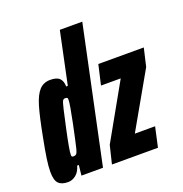

<svg xmlns="http://www.w3.org/2000/svg" viewBox="-134 -861 942 988"><g transform="rotate(-20 337.5 -367.5)"><path d="M4 -72Q4 -101 10 -143Q16 -185 30 -256Q50 -361 66 -414.5Q82 -468 105 -493Q128 -518 165 -518Q201 -518 216 -502.5Q231 -487 231 -458H240L300 -743H423L266 0H148L154 -56H145Q136 -24 116 -8Q96 8 73 8Q37 8 20.5 -9.5Q4 -27 4 -72ZM170 -137Q179 -173 199 -269.5Q219 -366 219 -389Q219 -399 215.5 -401Q212 -403 205 -403Q196 -403 191.5 -395.5Q187 -388 178.5 -352Q170 -316 157 -255Q133 -144 133 -119Q133 -111 135.5 -109Q138 -107 145 -107Q154 -107 159.5 -112.5Q165 -118 170 -137ZM315 0 339 -99 509 -401H401L426 -510H675L652 -411L480 -109H591L567 0Z"/></g></svg>

Font: Saira Ultra Condensed Black
Style: Italic
Weight: 900
Width: 1
Italic angle: -12°
Designer: Hector Gatti with collaboration of the Omnibus-Type team
Foundry: Omnibus-Type
Version: Version 1.001; ttfautohint (v1.8)